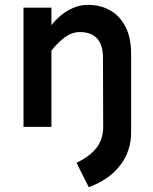

<svg xmlns="http://www.w3.org/2000/svg" viewBox="-20 -524 630 793"><path d="M346.7 249 295.9 148.4Q349.6 123 377.9 87.4Q406.2 51.8 406.2 -1V-123H521.5V23.4Q521.5 100.6 475.6 159.7Q429.7 218.8 346.7 249ZM406.2 0 405.3 -286.1Q405.3 -339.8 380.4 -365.7Q355.5 -391.6 310.5 -391.6Q276.4 -391.6 246.1 -368.7Q215.8 -345.7 192.4 -314.5V-419.9Q208 -440.4 230.5 -459.5Q252.9 -478.5 281.7 -491.2Q310.5 -503.9 343.8 -503.9Q394.5 -503.9 434.6 -481.4Q474.6 -459 498 -414.1Q521.5 -369.1 521.5 -301.8V0ZM77.1 0V-492.2H192.4V0Z"/></svg>

Font: Sen SemiBold
Style: Regular
Weight: 600
Designer: Kosal Sen, Philatype
Foundry: Philatype
Version: Version 2.000;gftools[0.9.31]